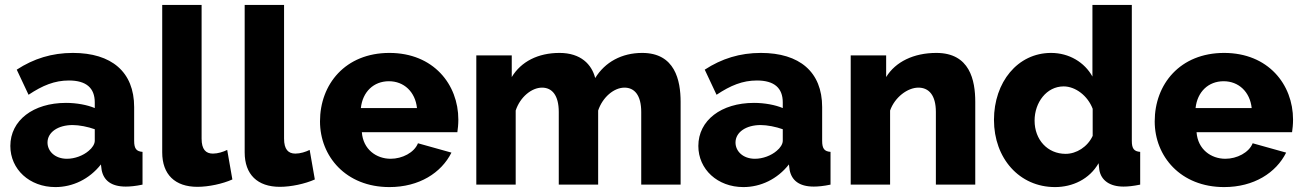

<svg xmlns="http://www.w3.org/2000/svg" viewBox="-20 -750 5291 780"><path d="M22 -157C22 -62 100 10 205 10C275 10 343 -22 390 -82L393 -59C401 -18 431 8 491 8C508 8 531 6 559 0V-133C534 -135 525 -146 525 -178V-315C525 -458 433 -535 276 -535C191 -535 117 -512 48 -467L96 -365C153 -403 202 -423 260 -423C331 -423 365 -392 365 -334V-311C334 -324 291 -332 248 -332C115 -332 22 -261 22 -157ZM340 -137C318 -118 284 -105 252 -105C203 -105 173 -136 173 -171C173 -213 216 -242 275 -242C302 -242 337 -235 365 -225V-178C365 -165 355 -149 340 -137Z M639 -730V-131C639 -41 691 9 782 9C827 9 884 -3 924 -21L903 -141C887 -133 865 -126 845 -126C816 -126 799 -143 799 -187V-730Z M974 -730V-131C974 -41 1026 9 1117 9C1162 9 1219 -3 1259 -21L1238 -141C1222 -133 1200 -126 1180 -126C1151 -126 1134 -143 1134 -187V-730Z M1562 10C1683 10 1773 -48 1814 -130L1678 -168C1663 -130 1614 -105 1567 -105C1509 -105 1455 -143 1450 -213H1838C1840 -226 1842 -245 1842 -264C1842 -407 1741 -535 1562 -535C1383 -535 1280 -408 1280 -257C1280 -115 1385 10 1562 10ZM1446 -311C1453 -377 1498 -420 1560 -420C1621 -420 1667 -377 1674 -311Z M2745 0V-336C2745 -424 2722 -535 2589 -535C2506 -535 2438 -498 2398 -433C2384 -488 2340 -535 2253 -535C2166 -535 2097 -500 2059 -437V-525H1915V0H2075V-301C2093 -356 2140 -394 2182 -394C2222 -394 2250 -364 2250 -295V0H2410V-301C2428 -355 2474 -394 2517 -394C2557 -394 2585 -364 2585 -295V0Z M2817 -157C2817 -62 2895 10 3000 10C3070 10 3138 -22 3185 -82L3188 -59C3196 -18 3226 8 3286 8C3303 8 3326 6 3354 0V-133C3329 -135 3320 -146 3320 -178V-315C3320 -458 3228 -535 3071 -535C2986 -535 2912 -512 2843 -467L2891 -365C2948 -403 2997 -423 3055 -423C3126 -423 3160 -392 3160 -334V-311C3129 -324 3086 -332 3043 -332C2910 -332 2817 -261 2817 -157ZM3135 -137C3113 -118 3079 -105 3047 -105C2998 -105 2968 -136 2968 -171C2968 -213 3011 -242 3070 -242C3097 -242 3132 -235 3160 -225V-178C3160 -165 3150 -149 3135 -137Z M3942 0V-336C3942 -424 3920 -535 3784 -535C3692 -535 3618 -499 3580 -437V-525H3436V0H3596V-301C3615 -355 3667 -394 3711 -394C3753 -394 3782 -364 3782 -295V0Z M4018 -263C4018 -107 4121 10 4266 10C4337 10 4406 -22 4443 -87L4446 -60C4453 -17 4489 8 4544 8C4562 8 4583 6 4612 0V-133C4587 -135 4578 -146 4578 -178V-730H4418V-439C4386 -497 4323 -535 4250 -535C4114 -535 4018 -416 4018 -263ZM4419 -198C4398 -153 4353 -125 4309 -125C4236 -125 4183 -182 4183 -260C4183 -334 4232 -399 4301 -399C4349 -399 4399 -361 4419 -308Z M4953 10C5074 10 5164 -48 5205 -130L5069 -168C5054 -130 5005 -105 4958 -105C4900 -105 4846 -143 4841 -213H5229C5231 -226 5233 -245 5233 -264C5233 -407 5132 -535 4953 -535C4774 -535 4671 -408 4671 -257C4671 -115 4776 10 4953 10ZM4837 -311C4844 -377 4889 -420 4951 -420C5012 -420 5058 -377 5065 -311Z"/></svg>

Font: FIGSv2-sans-serif ExtraBold
Style: Regular
Weight: 800
Designer: Matt McInerney, Pablo Impallari, Rodrigo Fuenzalida,Mirko Velimirovic
Foundry: Matt McInerney, Pablo Impallari, Rodrigo Fuenzalida
Version: Version 4.021;hotconv 1.0.109;makeotfexe 2.5.65596